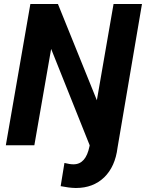

<svg xmlns="http://www.w3.org/2000/svg" viewBox="-20 -731 734 966"><path d="M551.3 -710.9 467.3 -226.6 271.5 -710.9H132.8L9.3 0H152.8L237.3 -484.9L431.2 0L430.2 5.4C418 65.4 391.6 95.7 350.1 95.7C349.6 95.7 348.6 95.7 348.1 95.7C336.9 95.7 322.3 93.3 304.2 88.9L285.2 205.6C312 210.9 336.9 214.4 359.9 214.8C360.8 214.8 361.8 214.8 362.8 214.8C419.9 214.8 467.3 196.8 504.4 161.1C541 125.5 563.5 75.7 571.3 12.2L694.3 -710.9Z"/></svg>

Font: Roboto
Style: Bold Italic
Weight: 700
Italic angle: -12°
Designer: Google
Version: Version 2.137; 2017